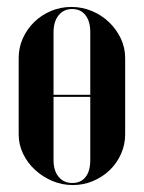

<svg xmlns="http://www.w3.org/2000/svg" viewBox="-20 -524 414 553"><path d="M185.8 -504Q216.8 -504 245 -492.1Q273.3 -480.1 294.3 -459.9Q315.2 -439.8 327.9 -413.3Q340.5 -386.9 340.5 -357.2V-137Q340.5 -107.5 328.6 -80.7Q316.7 -53.9 296.1 -34.1Q275.5 -14.2 248 -2.6Q220.5 9 190 9Q158.2 9 130.3 -3Q102.3 -15 80.8 -34.9Q59.2 -54.8 46.5 -81.1Q33.8 -107.4 33.8 -137V-357.2Q33.8 -386.7 45.7 -413.5Q57.7 -440.2 78.5 -460.5Q99.2 -480.8 126.9 -492.4Q154.5 -504 185.8 -504ZM187.8 -498Q163.2 -498 148.8 -479.9Q134.2 -461.8 134.2 -431.5V-62.8Q134.2 -32.5 148.8 -14.8Q163.3 3 188.5 3Q213 3 226.5 -14.2Q240 -31.5 240 -62.8V-431.5Q240 -462.8 226.1 -480.4Q212.2 -498 187.8 -498ZM87.5 -251H288.5V-245H87.5Z"/></svg>

Font: Moniqa Black
Style: Regular
Weight: 900
Designer: Rajesh Rajput
Foundry: Rajesh Rajput
Version: Version 1.000